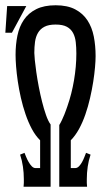

<svg xmlns="http://www.w3.org/2000/svg" viewBox="-28 -705 393 725"><path d="M260.3 -502.9Q260.3 -525.4 258.1 -545.4Q255.9 -565.4 248 -580.3Q240.2 -595.2 224.6 -603.8Q209 -612.3 182.1 -612.3Q155.8 -612.3 139.9 -604Q124 -595.7 115.5 -581.1Q106.9 -566.4 104.2 -546.9Q101.6 -527.3 101.6 -504.9Q101.6 -497.1 103.5 -477.8Q105.5 -458.5 109.1 -432.6Q112.8 -406.7 118.4 -377.4Q124 -348.1 130.9 -320.8Q137.7 -293.5 145.8 -270.5Q153.8 -247.6 163.1 -234.9V0H61Q62 -6.8 62 -14.2Q62 -21.5 62 -28.8Q62 -52.2 58.6 -75.7Q55.2 -99.1 47.9 -121.1L64.5 -127.9Q66.9 -122.1 70.8 -112.3Q74.7 -102.5 80.1 -93.3Q85.4 -84 92 -77.1Q98.6 -70.3 106.4 -70.3H123.5V-175.3Q106 -192.4 92.3 -218Q78.6 -243.7 68.4 -273.7Q58.1 -303.7 50.8 -335.9Q43.5 -368.2 39.1 -398.4Q34.7 -428.7 32.7 -454.6Q30.8 -480.5 30.8 -498Q30.8 -536.6 37.8 -570.8Q44.9 -605 62.3 -630.4Q79.6 -655.8 108.9 -670.4Q138.2 -685.1 182.1 -685.1Q226.6 -685.1 255.9 -669.7Q285.2 -654.3 302.2 -628.2Q319.3 -602.1 326.2 -567.1Q333 -532.2 333 -493.2Q333 -476.1 330.8 -450.9Q328.6 -425.8 324 -396Q319.3 -366.2 312 -334.5Q304.7 -302.7 294.4 -272.9Q284.2 -243.2 270.3 -217.8Q256.3 -192.4 239.3 -175.3V-70.3H255.9Q263.7 -70.3 270.3 -77.1Q276.9 -84 282 -93.3Q287.1 -102.5 290.8 -112.3Q294.4 -122.1 296.9 -127.9L314 -121.1Q306.6 -99.1 303.2 -75.7Q299.8 -52.2 299.8 -28.8Q299.8 -21.5 299.8 -14.2Q299.8 -6.8 300.8 0H195.8V-232.9Q200.7 -240.7 205.8 -251.5Q210.9 -262.2 215.1 -272.7Q219.2 -283.2 222.2 -291.7Q225.1 -300.3 226.6 -304.2Q242.7 -350.1 251.5 -402.1Q260.3 -454.1 260.3 -502.9ZM-1 -682.1H71.3L17.1 -581.5H-7.8Z"/></svg>

Font: XAYAX
Style: Regular
Weight: 400
Designer: Peter Wiegel
Foundry: Peter Wiegel
Version: Version 1.000 2009 initial release